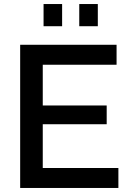

<svg xmlns="http://www.w3.org/2000/svg" viewBox="-20 -932 643 952"><path d="M288 -912H196V-802H288ZM465 -912H373V-802H465ZM192 -316H509V-409H192V-611H558V-710H80V0H567V-99H192Z"/></svg>

Font: RT Raleway SemiBold
Style: Regular
Weight: 400
Designer: Matt McInerney, Pablo Impallari, Rodrigo Fuenzalida — Edited by Milan Moffatt in April 2016
Foundry: Matt McInerney, Pablo Impallari, Rodrigo Fuenzalida — Edited by Milan Moffatt in April 2016
Version: Version 3.001